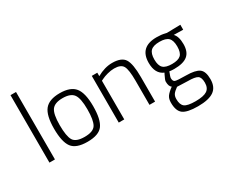

<svg xmlns="http://www.w3.org/2000/svg" viewBox="-147 -1133 2084 1780"><g transform="rotate(-30 895.0 -242.5)"><path d="M81 0V-722H140V0Z M275 -251Q275 -392 322.5 -451Q370 -510 484.5 -510Q599 -510 646.5 -451Q694 -392 694 -251Q694 -110 650.5 -50Q607 10 485 10Q363 10 319 -50Q275 -110 275 -251ZM337 -253Q337 -134 364.5 -88.5Q392 -43 484.5 -43Q577 -43 605 -89Q633 -135 633 -252.5Q633 -370 601.5 -413.5Q570 -457 485 -457Q400 -457 368.5 -414Q337 -371 337 -253Z M882 0H823V-500H882V-463Q966 -510 1045 -510Q1145 -510 1178.5 -457Q1212 -404 1212 -263V0H1152V-260Q1152 -375 1130 -415.5Q1108 -456 1036 -456Q1001 -456 962.5 -445.5Q924 -435 903 -424L882 -414Z M1761 76Q1761 161 1706.5 199Q1652 237 1537 237Q1422 237 1378 204Q1334 171 1334 83Q1334 41 1352 15.5Q1370 -10 1415 -43Q1390 -59 1390 -111Q1390 -127 1414 -174L1422 -189Q1340 -223 1340 -340Q1340 -510 1521 -510Q1572 -510 1611 -500L1626 -497L1771 -500V-447L1671 -449Q1707 -413 1707 -330.5Q1707 -248 1661.5 -210.5Q1616 -173 1518 -173Q1489 -173 1467 -177Q1447 -128 1447 -115Q1447 -82 1466.5 -74.5Q1486 -67 1583 -66.5Q1680 -66 1720.5 -37.5Q1761 -9 1761 76ZM1394 79Q1394 139 1424 162Q1454 185 1540 185Q1626 185 1663 160.5Q1700 136 1700 78.5Q1700 21 1673 4Q1646 -13 1570 -13L1457 -17Q1420 9 1407 28.5Q1394 48 1394 79ZM1401 -341Q1401 -276 1429 -249.5Q1457 -223 1523.5 -223Q1590 -223 1618 -249Q1646 -275 1646 -340.5Q1646 -406 1618 -433Q1590 -460 1523.5 -460Q1457 -460 1429 -432.5Q1401 -405 1401 -341Z"/></g></svg>

Font: Titillium Web[RUS by Daymarius]
Style: Regular
Weight: 300
Designer: Cyrillization by Daymarius
Foundry: Cyrillization by Daymarius
Version: Version 1.002 September 12, 2018